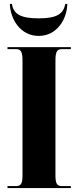

<svg xmlns="http://www.w3.org/2000/svg" viewBox="-20 -953 395 973"><path d="M176 -771C270 -771 320 -858 321 -933H311C301 -885 273 -860 176 -860C78 -860 49 -885 40 -933H30C32 -858 82 -771 176 -771ZM18 0H339V-10H293C269 -10 261 -23 261 -64V-646C261 -690 269 -704 293 -704H339V-714H18V-704H62C86 -704 94 -690 94 -647V-63C94 -23 86 -10 62 -10H18Z"/></svg>

Font: Noto Serif Display ExtraCondensed Black
Style: Regular
Weight: 900
Width: 2
Designer: Monotype Design Team
Foundry: Monotype Imaging Inc.
Version: Version 2.009